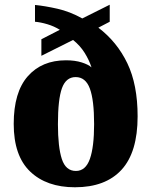

<svg xmlns="http://www.w3.org/2000/svg" viewBox="-20 -782 641 812"><path d="M297 10Q177 10 107.5 -56.5Q38 -123 38 -258Q38 -392 97.5 -459.5Q157 -527 259 -527Q297 -527 325.5 -518Q354 -509 367 -497Q357 -528 338 -558.5Q319 -589 289 -613L155 -546V-616L233 -656Q209 -671 180.5 -679.5Q152 -688 128 -690V-761Q170 -757 223 -745Q276 -733 328 -704L444 -762V-690L396 -665Q475 -605 518.5 -514.5Q562 -424 562 -290Q562 -138 494 -64Q426 10 297 10ZM301 -59Q342 -59 360 -109.5Q378 -160 378 -257Q378 -359 360 -407.5Q342 -456 300 -456Q259 -456 242 -409Q225 -362 225 -257Q225 -160 241.5 -109.5Q258 -59 301 -59Z"/></svg>

Font: Noto Serif Myanmar SemiCondensed Black
Style: Regular
Weight: 900
Width: 4
Designer: Ben Mitchell and the Monotype Design Team
Foundry: Monotype Imaging Inc.
Version: Version 2.106; ttfautohint (v1.8.4.7-5d5b)